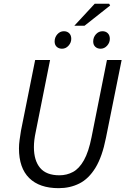

<svg xmlns="http://www.w3.org/2000/svg" viewBox="-20 -969 656 1001"><path d="M285.8 12Q185.9 12 132.4 -40.6Q78.9 -93.3 78.9 -195.3Q78.9 -216.6 82.2 -239.9Q85.4 -263.1 89.4 -287.8L163.3 -656.3H241.1L166.2 -281Q161.4 -258.9 159.1 -239.5Q156.8 -220.1 156.8 -202.1Q156.8 -131.8 189.3 -93.4Q221.8 -55.1 289.8 -55.1Q328.3 -55.1 360.7 -72.6Q393.2 -90.2 417.6 -133.7Q442.1 -177.1 457.3 -253.9L537.6 -656.3H614.2L532.5 -250.9Q512.9 -151.6 477.6 -94.2Q442.3 -36.7 393.8 -12.4Q345.4 12 285.8 12ZM303.3 -715Q286.5 -715 275.6 -725.1Q264.8 -735.2 264.8 -752.7Q264.8 -774.5 279 -790.4Q293.2 -806.2 312.9 -806.2Q330.1 -806.2 340.8 -795.7Q351.5 -785.2 351.5 -766.4Q351.5 -746.6 337.2 -730.8Q323 -715 303.3 -715ZM504.4 -715Q487.6 -715 476.8 -725.1Q465.9 -735.2 465.9 -752.7Q465.9 -774.5 480.1 -790.4Q494.4 -806.2 514.1 -806.2Q531.2 -806.2 541.9 -795.7Q552.6 -785.2 552.6 -766.4Q552.6 -746.6 538.4 -730.8Q524.1 -715 504.4 -715ZM367.4 -834.7 473.7 -949.4H549.2L554.2 -940.3L420.6 -834.7Z"/></svg>

Font: Source Sans 3
Style: Italic
Weight: 200
Italic angle: -11°
Designer: Paul D. Hunt
Foundry: Adobe
Version: Version 3.046;hotconv 1.0.118;makeotfexe 2.5.65603